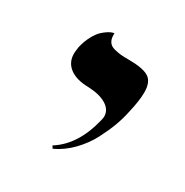

<svg xmlns="http://www.w3.org/2000/svg" viewBox="-88 -633 446 463"><g transform="rotate(30 135.0 -401.0)"><path d="M115.2 -243.2 110.8 -250Q163.1 -282.7 182.1 -360.8Q184.1 -368.7 184.1 -372.1Q184.1 -391.1 166 -402.3Q147.9 -413.6 116.2 -415Q82 -415.5 63.5 -429.4Q44.9 -443.4 44.9 -467.8Q44.9 -473.1 46.9 -486.8Q51.3 -505.4 59.1 -519.8Q66.9 -534.2 74.5 -541.3Q82 -548.3 89.1 -552.7Q96.2 -557.1 100.6 -558.1L105 -559.1V-554.2Q105 -542.5 110.1 -535.2Q115.2 -527.8 126.2 -525.1Q137.2 -522.5 145 -521.7Q152.8 -521 167 -521Q206.5 -521 222.7 -510.7Q238.8 -500.5 238.8 -471.2Q238.8 -448.2 230 -411.1Q226.1 -392.1 218.5 -371.3Q210.9 -350.6 197.8 -325.2Q184.6 -299.8 163.1 -277.6Q141.6 -255.4 115.2 -243.2Z"/></g></svg>

Font: Common Serif
Style: Bold Italic
Weight: 700
Italic angle: -12°
Designer: Philipp H. Poll, Khaled Hosny
Foundry: Stefan Peev, Context Ltd.
Version: Version 1.026